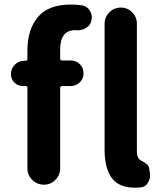

<svg xmlns="http://www.w3.org/2000/svg" viewBox="-20 -832 727 865"><path d="M96.7 -558.6Q103.5 -558.6 103.5 -566.4V-605.5Q103.5 -699.2 150.9 -755.4Q198.2 -811.5 298.8 -811.5Q325.2 -811.5 351.6 -807.6Q374 -802.7 385.7 -782.2Q393.6 -768.6 393.6 -753.9Q393.6 -746.1 391.6 -738.3Q386.7 -716.8 367.2 -706.1Q349.6 -695.3 328.1 -695.3Q326.2 -695.3 324.2 -696.3Q321.3 -696.3 319.3 -696.3Q251 -696.3 251 -608.4V-569.3Q251 -559.6 260.7 -559.6H297.9Q322.3 -559.6 339.4 -543Q356.4 -526.4 356.4 -502Q356.4 -477.5 339.4 -460.9Q322.3 -444.3 297.9 -444.3H260.7Q251 -444.3 251 -434.6V-73.2Q251 -43 229.5 -21.5Q208 0 177.7 0Q147.5 0 125.5 -21.5Q103.5 -43 103.5 -73.2V-436.5Q103.5 -444.3 96.7 -444.3H84Q60.5 -444.3 44.9 -460Q29.3 -475.6 29.3 -498Q29.3 -521.5 44.9 -538.6Q60.5 -555.7 83 -557.6ZM614.3 -109.4Q616.2 -108.4 623.5 -104.5Q630.9 -100.6 633.3 -98.6Q635.7 -96.7 640.6 -92.8Q645.5 -88.9 647.9 -85Q650.4 -81.1 651.4 -76.2L655.3 -53.7Q656.2 -47.9 656.2 -42Q656.2 -24.4 646.5 -8.8Q633.8 11.7 610.4 12.7Q599.6 13.7 588.9 13.7Q515.6 13.7 483.4 -30.3Q451.2 -74.2 451.2 -157.2V-724.6Q451.2 -754.9 472.7 -776.4Q494.1 -797.9 524.4 -797.9Q554.7 -797.9 575.7 -776.4Q596.7 -754.9 596.7 -724.6V-150.4Q596.7 -119.1 614.3 -109.4Z"/></svg>

Font: Gen Jyuu GothicX Bold
Style: Bold
Weight: 700
Designer: Ryoko NISHIZUKA (kana &amp; ideographs); Paul D. Hunt (Latin, Greek &amp; Cyrillic); Wenlong ZHANG (bopomofo); Sandoll C
Version: Version 1.058.20140828